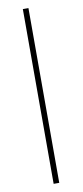

<svg xmlns="http://www.w3.org/2000/svg" viewBox="-95 -696 392 910"><g transform="rotate(-10 101.5 -241.5)"><path d="M113 -662V179H86V-662Z"/></g></svg>

Font: Tajawal ExtraLight
Style: Regular
Weight: 275
Designer: Boutros Fonts
Foundry: Created by Boutros International 2017
Version: Version 1.700